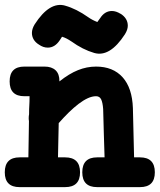

<svg xmlns="http://www.w3.org/2000/svg" viewBox="-28 -725 658 791"><path d="M72.3 -328.6Q11.7 -328.6 11.7 -389.6Q11.7 -450.7 72.3 -450.7H155.3Q185.1 -450.7 201.2 -435.3Q217.3 -419.9 216.8 -389.6Q256.8 -421.4 293.2 -436Q329.6 -450.7 367.7 -450.7Q437.5 -450.7 477.1 -406.7Q516.6 -362.8 519.5 -279.8L524.4 -76.7H548.8Q609.9 -76.7 609.9 -15.1Q609.9 45.9 548.8 45.9H372.1Q311 45.9 311 -15.1Q311 -76.7 372.1 -76.7H402.8Q401.4 -127 399.7 -176.3Q397.9 -225.6 397 -275.9Q395 -302.7 388.7 -315.7Q382.3 -328.6 367.7 -328.6Q351.6 -328.6 333.5 -320.3Q315.4 -312 295.9 -297.1Q276.4 -282.2 255.6 -262Q234.9 -241.7 213.9 -217.8Q213.4 -197.8 213.1 -181.2Q212.9 -164.6 212.4 -148.4Q211.9 -132.3 211.7 -115Q211.4 -97.7 210.9 -76.7H240.2Q301.8 -76.7 301.8 -15.1Q301.8 45.9 240.2 45.9H52.7Q-8.3 45.9 -8.3 -15.1Q-8.3 -76.7 52.7 -76.7H88.9Q89.8 -114.3 90.1 -150.9Q90.3 -187.5 91.3 -225.6Q90.3 -230.5 90.3 -234.4V-239.3Q90.3 -247.1 91.8 -254.4Q91.8 -266.6 92 -274.9Q92.3 -283.2 92.8 -290.8Q93.3 -298.3 93.5 -306.9Q93.8 -315.4 93.8 -328.6ZM383.8 -648.9Q402.8 -679.7 433.1 -679.7Q450.2 -679.7 468.8 -668V-668.5Q498.5 -649.4 498.5 -619.1Q498.5 -603 486.8 -584Q424.8 -488.3 360.4 -506.8Q313 -520.5 265.6 -554.7L266.1 -554.2Q256.3 -561 246.8 -565.9Q237.3 -570.8 227.5 -573.7Q226.6 -571.8 225.1 -569.8Q224.1 -567.9 222.2 -565.2Q220.2 -562.5 217.8 -558.6Q197.8 -528.8 168.9 -528.8Q149.9 -528.8 132.8 -541Q118.2 -549.8 110.8 -562.3Q103.5 -574.7 103.5 -589.4Q103.5 -606 114.7 -624.5Q176.3 -720.2 240.7 -701.7H240.2Q286.1 -689 335.9 -653.8Q351.6 -642.6 373 -634.3Q373.5 -634.3 384.3 -649.9Z"/></svg>

Font: Erica Type
Style: Bold
Weight: 700
Designer: Peter Wiegel
Foundry: Peter Wiegel
Version: Version 1.000 2010 initial release